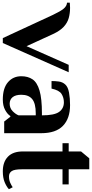

<svg xmlns="http://www.w3.org/2000/svg" viewBox="332 -1004 670 1399"><g transform="rotate(90 667.5 -305.0)"><path d="M246 10 77 -355Q51 -410 32 -433Q13 -456 -12 -458V-478Q-8 -478 5 -479Q18 -480 25 -480Q65 -480 99.5 -470.5Q134 -461 163.5 -434Q193 -407 217 -355L305 -163L441 -470H495L282 10Z M694 10Q611 10 567.5 -27.5Q524 -65 524 -125Q524 -173 546.5 -206.5Q569 -240 628 -257.5Q687 -275 794 -275H809Q809 -365 784 -400Q759 -435 714 -435Q680 -435 653 -418Q626 -401 614 -345H559Q559 -371 562.5 -398Q566 -425 584 -445Q602 -465 643.5 -472.5Q685 -480 734 -480Q832 -480 885.5 -428Q939 -376 939 -270V0H854L819 -45H814Q801 -24 770 -7Q739 10 694 10ZM724 -40Q757 -40 779 -62Q801 -84 809 -105V-230H794Q722 -230 690.5 -204Q659 -178 659 -125Q659 -83 676.5 -61.5Q694 -40 724 -40Z M1217 10Q1149 10 1110.5 -27Q1072 -64 1072 -136V-425H1012V-470H1072V-560L1122 -620H1202V-470H1312V-425H1202V-130Q1202 -74 1215.5 -54.5Q1229 -35 1254 -35Q1280 -35 1300 -44Q1320 -53 1333 -62L1347 -34Q1327 -16 1295 -3Q1263 10 1217 10Z"/></g></svg>

Font: El Messiri
Style: Bold
Weight: 700
Designer: Mohamed Gaber
Foundry: Kief Type Foundry
Version: Version 2.020; ttfautohint (v1.8.3)